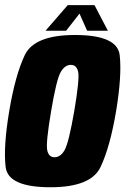

<svg xmlns="http://www.w3.org/2000/svg" viewBox="-23 -744 502 768"><path d="M178.5 5Q9 5 -0.5 -76.2Q-10 -157.5 14 -300Q38 -443.5 76.2 -523.8Q114.5 -604 277 -604Q446.5 -604 455.8 -523.2Q465 -442.5 441.5 -300Q417.5 -157 379.2 -76Q341 5 178.5 5ZM195 -115Q219 -115 235.5 -143.8Q252 -172.5 274 -299.5Q295.5 -427 289.8 -455.8Q284 -484.5 260.5 -484.5Q236.5 -484.5 219.8 -455.8Q203 -427 181.5 -299.5Q160 -172.5 165.8 -143.8Q171.5 -115 195 -115ZM159 -621 248 -723.5H355L408.5 -621H325.5L295 -689.5L241.5 -621Z"/></svg>

Font: Anybody Condensed ExtraBold
Style: Italic
Weight: 800
Width: 3
Italic angle: -10°
Designer: Tyler Finck
Foundry: Etcetera Type Company
Version: Version 1.010; ttfautohint (v1.8.3) -l 8 -r 50 -G 200 -x 14 